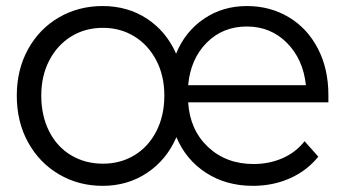

<svg xmlns="http://www.w3.org/2000/svg" viewBox="-20 -610 1144 636"><path d="M1067.8 -271.1H603.3Q608.9 -180 668.9 -123.3Q728.9 -66.7 820 -66.7Q871.1 -66.7 915 -85.6Q958.9 -104.4 988.9 -142.2L1034.4 -91.1Q996.7 -44.4 940.6 -19.4Q884.4 5.6 817.8 5.6Q728.9 5.6 662.2 -37.8Q595.6 -81.1 564.4 -155.6Q532.2 -81.1 467.8 -37.8Q403.3 5.6 320 5.6Q240 5.6 175 -32.8Q110 -71.1 72.8 -138.9Q35.6 -206.7 35.6 -293.3Q35.6 -378.9 72.8 -446.7Q110 -514.4 175 -552.2Q240 -590 320 -590Q403.3 -590 467.2 -547.8Q531.1 -505.6 563.3 -432.2Q593.3 -505.6 655.6 -547.8Q717.8 -590 797.8 -590Q874.4 -590 936.1 -553.3Q997.8 -516.7 1032.8 -449.4Q1067.8 -382.2 1067.8 -295.6ZM603.3 -327.8H993.3Q984.4 -413.3 930.6 -467.8Q876.7 -522.2 797.8 -522.2Q717.8 -522.2 664.4 -468.3Q611.1 -414.4 603.3 -327.8ZM524.4 -293.3Q524.4 -358.9 497.8 -410Q471.1 -461.1 425 -489.4Q378.9 -517.8 321.1 -517.8Q262.2 -517.8 216.1 -489.4Q170 -461.1 143.3 -410Q116.7 -358.9 116.7 -293.3Q116.7 -226.7 142.8 -175Q168.9 -123.3 215.6 -95.6Q262.2 -67.8 321.1 -67.8Q378.9 -67.8 425 -95.6Q471.1 -123.3 497.8 -175Q524.4 -226.7 524.4 -293.3Z"/></svg>

Font: Paperlogy 4 Regular
Style: Regular
Weight: 400
Designer: redesigned by Lee Juim, glyphs from Gmarket Sans & Montserrat
Foundry: PT&
Version: Version 1.001